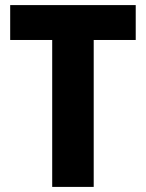

<svg xmlns="http://www.w3.org/2000/svg" viewBox="-20 -734 573 754"><path d="M348 0V-577H513V-714H20V-577H185V0Z"/></svg>

Font: Noto Sans Gujarati UI SemiCondensed ExtraBold
Style: Regular
Weight: 800
Width: 4
Designer: Jelle Bosma - Monotype Design Team, Universal Thirst
Foundry: Monotype Imaging Inc.
Version: Version 2.106